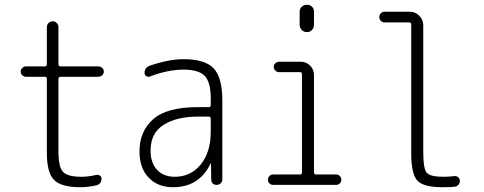

<svg xmlns="http://www.w3.org/2000/svg" viewBox="-20 -780 2040 810"><path d="M89.8 -456.1Q81.1 -456.1 74.2 -462.4Q67.4 -468.8 67.4 -478Q67.4 -487.3 74.2 -493.7Q81.1 -500 89.8 -500H168.9Q177.7 -500 177.7 -508.8V-665Q177.7 -675.8 185.1 -683.1Q192.4 -690.4 202.1 -690.4Q211.9 -690.4 219.2 -683.1Q226.6 -675.8 226.6 -665V-508.8Q226.6 -500 236.3 -500H394.5Q403.3 -500 410.6 -493.7Q418 -487.3 418 -478Q418 -468.8 411.1 -462.4Q404.3 -456.1 394.5 -456.1H236.3Q227.5 -456.1 226.6 -447.3V-139.6Q226.6 -75.2 246.1 -54.7Q265.6 -34.2 323.2 -34.2Q352.5 -34.2 385.7 -42Q393.6 -43.9 400.9 -39.6Q408.2 -35.2 408.2 -27.3Q408.2 -2.9 385.7 2Q350.6 9.8 318.4 9.8Q238.3 9.8 208 -21Q177.7 -51.8 177.7 -134.8V-447.3Q177.7 -456.1 168.9 -456.1Z M815.4 -288.1Q725.6 -288.1 670.4 -253.4Q615.2 -218.8 615.2 -144.5Q615.2 -92.8 642.6 -63.5Q669.9 -34.2 717.8 -34.2Q784.2 -34.2 826.7 -85.9Q869.1 -137.7 869.1 -224.6V-279.3Q869.1 -288.1 860.4 -288.1ZM710 9.8Q645.5 9.8 606.9 -30.8Q568.4 -71.3 568.4 -141.6Q568.4 -225.6 626 -276.9Q683.6 -328.1 815.4 -328.1H860.4Q869.1 -328.1 869.1 -335.9V-365.2Q869.1 -432.6 843.8 -459.5Q818.4 -486.3 754.9 -486.3Q688.5 -486.3 611.3 -457Q604.5 -454.1 597.2 -459Q589.8 -463.9 589.8 -471.7Q589.8 -495.1 612.3 -502.9Q691.4 -530.3 754.9 -530.3Q844.7 -530.3 881.3 -491.7Q918 -453.1 918 -355.5V-23.4Q918 -13.7 911.1 -6.8Q904.3 0 894 0Q883.8 0 877.4 -6.3Q871.1 -12.7 871.1 -23.4L870.1 -89.8Q870.1 -90.8 869.1 -90.8Q868.2 -90.8 868.2 -89.8Q820.3 9.8 710 9.8Z M1131.8 0Q1123 0 1116.7 -6.3Q1110.4 -12.7 1110.4 -22Q1110.4 -31.2 1116.7 -37.6Q1123 -43.9 1131.8 -43.9H1246.1Q1253.9 -43.9 1253.9 -51.8V-466.8Q1253.9 -475.6 1246.1 -475.6H1157.2Q1148.4 -475.6 1141.6 -482.4Q1134.8 -489.3 1134.8 -498Q1134.8 -506.8 1141.6 -513.2Q1148.4 -519.5 1157.2 -519.5H1249Q1272.5 -519.5 1288.6 -502.9Q1304.7 -486.3 1304.7 -462.9V-51.8Q1304.7 -43.9 1314.5 -43.9H1398.4Q1407.2 -43.9 1413.6 -37.6Q1419.9 -31.2 1419.9 -22Q1419.9 -12.7 1413.6 -6.3Q1407.2 0 1398.4 0ZM1244.1 -730.5Q1244.1 -743.2 1252.9 -751.5Q1261.7 -759.8 1274.9 -759.8Q1288.1 -759.8 1296.4 -751.5Q1304.7 -743.2 1304.7 -730.5V-675.8Q1304.7 -663.1 1296.4 -653.8Q1288.1 -644.5 1274.9 -644.5Q1261.7 -644.5 1252.9 -653.8Q1244.1 -663.1 1244.1 -675.8Z M1601.6 -685.5Q1592.8 -685.5 1586.4 -692.4Q1580.1 -699.2 1580.1 -708Q1580.1 -716.8 1586.4 -723.6Q1592.8 -730.5 1601.6 -730.5H1709Q1732.4 -730.5 1749 -713.4Q1765.6 -696.3 1765.6 -672.9V-139.6Q1765.6 -68.4 1780.3 -51.3Q1794.9 -34.2 1850.6 -34.2Q1873 -34.2 1897.5 -37.1Q1906.2 -38.1 1913.1 -32.2Q1919.9 -26.4 1919.9 -16.6Q1919.9 -6.8 1913.6 0Q1907.2 6.8 1897.5 7.8Q1880.9 9.8 1845.7 9.8Q1766.6 9.8 1740.7 -18.1Q1714.8 -45.9 1714.8 -134.8V-676.8Q1714.8 -685.5 1706.1 -685.5Z"/></svg>

Font: Rounded-X Mgen+ 1m light
Style: Regular
Weight: 200
Designer: [Source Han Sans]
Ryoko NISHIZUKA  (kana & ideographs); Paul D. Hunt (Latin, Greek & Cyrillic); Wenlong ZHANG  (bopomofo
Version: Version 1.059.20150602